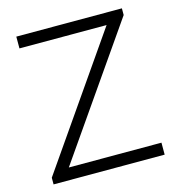

<svg xmlns="http://www.w3.org/2000/svg" viewBox="-110 -847 882 945"><g transform="rotate(-15 330.5 -375.0)"><path d="M613 -61V0H47V-34L502 -690H58V-750H596V-716L141 -61Z"/></g></svg>

Font: Oakes Grotesk Light
Style: Regular
Weight: 300
Designer: Samuel Oakes
Foundry: Samuel Oakes
Version: Version 1.000;PS 001.000;hotconv 1.0.88;makeotf.lib2.5.64775